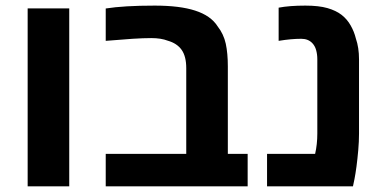

<svg xmlns="http://www.w3.org/2000/svg" viewBox="-20 -661 1352 681"><path d="M78.1 0V-631.3H225.6V0Z M355 0V-115.2H640.6V-419.4Q640.6 -460.9 624.3 -484.1Q607.9 -507.3 575.2 -516.6Q551.3 -525.9 516.6 -525.9Q487.8 -525.9 449.7 -523.4Q411.6 -521 355 -516.1V-630.9Q419.4 -641.1 528.8 -641.1Q617.7 -641.1 671.9 -623.5Q728 -605.5 752 -567.4Q773.4 -540 780.8 -505.9Q788.1 -471.7 788.1 -425.3V-115.2H858.4V0Z M927.2 0V-115.2H1097.7Q1105.5 -149.4 1105.5 -187V-450.7Q1105.5 -468.3 1101.3 -483.2Q1097.2 -498 1087.9 -507.8Q1073.2 -523.4 1048.8 -523.4Q1030.8 -523.4 1011.5 -521.7Q992.2 -520 968.3 -516.1V-633.8Q1006.3 -641.1 1063 -641.1Q1110.8 -641.1 1141.4 -632.3Q1171.9 -623.5 1191.4 -608.4Q1210.9 -593.3 1223.6 -571Q1236.3 -548.8 1242.2 -524.4Q1253.4 -492.2 1253.4 -450.7V-187Q1253.4 -159.2 1250.7 -128.4Q1248 -97.7 1244.4 -70.3Q1240.7 -43 1237.3 -25.9L1231.9 0Z"/></svg>

Font: Open Sans
Style: Bold
Weight: 700
Designer: Monotype Design Team
Foundry: Monotype Imaging Inc.
Version: Version 3.000; ttfautohint (v1.8.4)